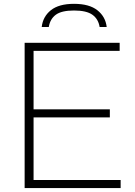

<svg xmlns="http://www.w3.org/2000/svg" viewBox="-20 -958 688 978"><path d="M151 -41H594.5V0H105.5V-740H589.5V-699H151V-401H539.5V-360H151ZM357 -938.5Q434.5 -938.5 476 -905.8Q517.5 -873 523.5 -820.5H487.5Q481 -861 450.8 -882.8Q420.5 -904.5 357 -904.5Q293.5 -904.5 264.2 -882.8Q235 -861 228.5 -820.5H192.5Q198.5 -873.5 239.2 -906Q280 -938.5 357 -938.5Z"/></svg>

Font: Encode Sans Expanded ExtraLight
Style: Regular
Weight: 275
Width: 7
Designer: Multiple Designers
Foundry: Impallari Type
Version: Version 2.000